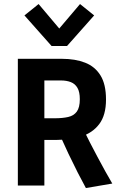

<svg xmlns="http://www.w3.org/2000/svg" viewBox="-20 -918 597 950"><path d="M405 12.4Q388.1 -18.3 364.9 -63.5Q341.8 -108.8 318.7 -157.4Q295.6 -206 278 -246L335.5 -230.8Q320.2 -228.7 298.5 -227.2Q276.9 -225.7 261.4 -225.7H165.2L199.5 -245.8V0H68.3V-627H286.8Q351.9 -627 400.8 -608Q449.8 -589 477.1 -545Q504.5 -501.1 504.5 -425.5Q504.5 -348.4 471.1 -304.1Q437.8 -259.8 378.9 -241.7L395.7 -271.5Q407.7 -246.5 425.1 -212.7Q442.5 -179 462.1 -142.1Q481.7 -105.3 500.8 -70.7Q520 -36.1 535.6 -9.8ZM199.5 -306 174.3 -332.8H250.2Q289.5 -332.8 317.4 -339.2Q345.2 -345.6 360.1 -365.9Q374.9 -386.1 374.9 -427.2Q374.9 -462.9 363.3 -483.1Q351.7 -503.3 330.6 -511.6Q309.5 -519.9 280.9 -519.9H174.3L199.5 -555ZM235.2 -690.4 101 -841.7 171 -898 273.2 -776.9 376 -898 445.9 -841.7 311.7 -690.4Z"/></svg>

Font: Anaheim
Style: Regular
Weight: 400
Designer: Vernon Adams
Foundry: Vernon Adams
Version: Version 2.001